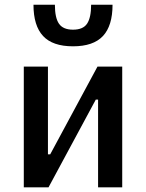

<svg xmlns="http://www.w3.org/2000/svg" viewBox="-20 -803 626 823"><path d="M150.4 0V-141.6H195.3L397.9 -517.6H432.1V-376H390.6L188 0ZM82 0V-517.6H185.5V0ZM400.4 0V-517.6H503.9V0ZM293 -604.5Q205.6 -604.5 164.6 -648.7Q123.5 -692.9 123.5 -782.7H215.3Q215.3 -726.6 232.9 -701.2Q250.5 -675.8 293 -675.8Q336.4 -675.8 353.5 -701.9Q370.6 -728 370.6 -782.7H462.4Q462.4 -692.4 421.1 -648.4Q379.9 -604.5 293 -604.5Z"/></svg>

Font: Cascadia Mono
Style: Regular
Weight: 400
Monospace: yes
Designer: Aaron Bell
Foundry: Saja Typeworks
Version: Version 2404.023